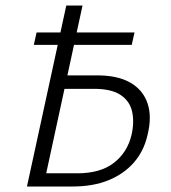

<svg xmlns="http://www.w3.org/2000/svg" viewBox="-20 -678 620 698"><path d="M103 -515 113 -560H469L459 -515ZM78 0 221 -658H280L148 -48H261Q345 -48 394 -86Q443 -124 458 -187Q469 -235 460 -273.5Q451 -312 416.5 -334Q382 -356 316 -355H191L199 -404H333Q408 -404 454 -377.5Q500 -351 516.5 -302Q533 -253 516 -186Q503 -129 467 -87.5Q431 -46 375 -23Q319 0 244 0Z"/></svg>

Font: Ysabeau Infant Light
Style: Italic
Weight: 300
Italic angle: -12°
Designer: Christian Thalmann (Catharsis Fonts)
Version: Version 2.001;gftools[0.9.30]; featfreeze: ss01,ss02,lnum